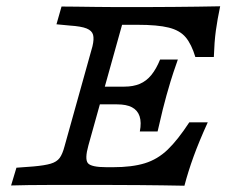

<svg xmlns="http://www.w3.org/2000/svg" viewBox="-20 -591 758 611"><path d="M187.1 -2.4Q162.1 -2.4 131.9 -2.4Q101.6 -2.4 71.4 -2Q41.1 -1.6 15.3 -0.8L32.3 -57.3L86.3 -61.3Q122.6 -64.5 141.5 -70.2Q160.5 -75.8 169.8 -88.3Q179 -100.8 185.5 -125.8L274.2 -443.5Q279.8 -466.9 276.2 -480.2Q272.6 -493.5 255.6 -500.4Q238.7 -507.3 201.6 -509.7L159.7 -513.7L175.8 -570.2Q193.5 -570.2 222.6 -569.8Q251.6 -569.4 284.7 -569Q317.7 -568.5 346 -568.5H349.2H446Q494.4 -568.5 533.9 -569Q573.4 -569.4 608.9 -569.8Q644.4 -570.2 680.6 -571Q671.8 -529 666.9 -493.5Q662.1 -458.1 660.5 -409.7H601.6Q589.5 -450 571 -472.2Q552.4 -494.4 516.9 -503.2Q481.5 -512.1 416.9 -512.1H368.5L261.3 -128.2Q249.2 -84.7 259.7 -71.8Q270.2 -58.9 319.4 -58.9H339.5Q400 -58.9 440.7 -71.4Q481.5 -83.9 513.7 -114.9Q546 -146 582.3 -201.6H641.1Q612.9 -139.5 596 -92.7Q579 -46 566.9 0Q531.5 -0.8 496 -1.2Q460.5 -1.6 421.4 -2Q382.3 -2.4 333.9 -2.4H192.7ZM268.5 -258.9 284.7 -315.3H474.2L458.1 -258.9ZM425 -172.6Q430.6 -201.6 424.2 -221Q417.7 -240.3 400 -249.6Q382.3 -258.9 352.4 -258.9L375.8 -315.3Q404 -315.3 425 -324.2Q446 -333.1 461.7 -352.4Q477.4 -371.8 489.5 -401.6H546Q529.8 -355.6 522.6 -331.5Q515.3 -307.3 509.7 -287.1Q504 -266.9 498 -242.7Q491.9 -218.5 481.5 -172.6Z"/></svg>

Font: Playfair 5pt SemiExpanded Light
Style: Italic
Weight: 300
Width: 6
Italic angle: -15.6°
Designer: Claus Eggers Sørensen
Foundry: Claus Eggers Sørensen
Version: Version 2.203